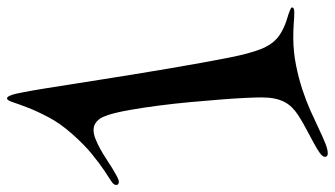

<svg xmlns="http://www.w3.org/2000/svg" viewBox="-223 -671 952 546"><g transform="rotate(-90 253.0 -398.0)"><path d="M8.8 -536.1Q0 -536.1 0 -543.9Q0 -550.8 11.2 -557.9Q22.5 -564.9 42 -578.1Q61.5 -591.3 88.1 -612.8Q114.7 -634.3 146 -669.9Q175.3 -703.1 192.6 -736.1Q210 -769 220 -795.2Q230 -821.3 235.4 -837.6Q240.7 -854 246.1 -854Q250 -854 253.4 -846.9Q256.8 -839.8 259.3 -829.3Q261.7 -818.8 263.9 -806.6Q266.1 -794.4 268.1 -784.2Q270 -774.4 274.4 -746.8Q278.8 -719.2 284.9 -680.2Q291 -641.1 298.6 -593.5Q306.2 -545.9 314.2 -495.8Q322.3 -445.8 330.8 -395.8Q339.4 -345.7 347.2 -302.2Q355 -258.8 361.8 -224.4Q368.7 -189.9 374 -170.9Q379.9 -148.9 386.2 -132.8Q392.6 -116.7 401.1 -104.2Q409.7 -91.8 420.9 -83Q432.1 -74.2 448.2 -66.9Q457.5 -62.5 467.5 -59.3Q477.5 -56.2 485.8 -53.5Q494.1 -50.8 499.5 -48.3Q504.9 -45.9 504.9 -43Q504.9 -40.5 501.7 -38.8Q498.5 -37.1 490.2 -37.1Q479 -37.1 460.4 -38.6Q441.9 -40 417 -40Q377 -39.6 340.6 -32.2Q304.2 -24.9 271.5 -14.2Q238.8 -3.4 210.4 9.3Q182.1 22 159.2 33Q136.2 43.9 118.7 51Q101.1 58.1 89.8 58.1Q85.9 58.1 83 56.4Q80.1 54.7 80.1 49.8Q80.1 43.5 90.8 35.6Q101.6 27.8 118.7 18.6Q135.7 9.3 156.2 -1.5Q176.8 -12.2 196.8 -24.9Q210.4 -33.7 220.2 -43.5Q230 -53.2 236.3 -65.7Q242.7 -78.1 245.8 -94Q249 -109.9 249 -129.9Q249 -145 247.6 -176Q246.1 -207 242.9 -247.3Q239.7 -287.6 235.6 -333Q231.4 -378.4 225.8 -421.9Q220.2 -465.3 213.6 -503.2Q207 -541 199.2 -565.9Q196.8 -573.2 193.6 -580.6Q190.4 -587.9 185.3 -594Q180.2 -600.1 173.1 -604Q166 -607.9 155.8 -607.9Q144.5 -607.9 131.1 -602.5Q117.7 -597.2 103.3 -589.4Q88.9 -581.5 74.5 -572Q60.1 -562.5 47.4 -554.7Q34.7 -546.9 24.7 -541.5Q14.6 -536.1 8.8 -536.1Z"/></g></svg>

Font: Henny Penny
Style: Regular
Weight: 400
Version: Version 1.001